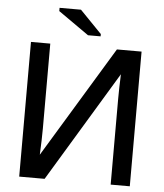

<svg xmlns="http://www.w3.org/2000/svg" viewBox="-58 -925 836 977"><g transform="rotate(5 359.5 -437.0)"><path d="M546.9 -564 206.5 0H76.7V-688H175.3V-253.9Q175.3 -226.6 174.3 -193.1Q173.3 -159.7 171.4 -120.1L515.6 -688H641.6V0H543.9V-439.9Q543.9 -466.3 544.7 -497.3Q545.4 -528.3 546.9 -564ZM427.2 -758.8V-747.1H362.8L206.5 -856.9V-873.5H315.9Z"/></g></svg>

Font: Arimo Medium
Style: Regular
Weight: 500
Designer: Steve Matteson
Foundry: Monotype Imaging Inc.
Version: Version 1.33